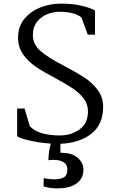

<svg xmlns="http://www.w3.org/2000/svg" viewBox="-20 -785 641 1063"><path d="M315 11Q314 19 314 36Q314 54 315 61Q377 60 409.5 88Q442 116 442 153Q442 201 407.5 228Q373 255 318 257L295 258Q265 258 246 253Q227 248 221 247L222 201Q233 204 250.5 206Q268 208 280 208Q314 208 333.5 197Q353 186 353 152Q353 127 333 113.5Q313 100 274 100Q265 100 258 101Q251 102 248 102Q248 59 261 10Q201 6 147.5 -6Q94 -18 75 -30V-184H116L145 -86Q172 -58 216 -46.5Q260 -35 310 -35Q374 -35 420.5 -68.5Q467 -102 467 -169Q467 -209 442.5 -240.5Q418 -272 382 -296Q346 -320 285 -353Q220 -387 178 -415.5Q136 -444 108 -484Q80 -524 80 -576Q80 -640 116.5 -682.5Q153 -725 207 -745Q261 -765 316 -765Q382 -765 431 -753.5Q480 -742 506 -727V-593H466L431 -688Q413 -704 380.5 -712Q348 -720 310 -720Q277 -720 243 -707Q209 -694 185.5 -665Q162 -636 162 -591Q162 -539 205.5 -501.5Q249 -464 332 -422Q404 -384 447 -356Q490 -328 520.5 -287.5Q551 -247 551 -194Q551 -95 485 -44Q419 7 315 11Z"/></svg>

Font: Martel
Style: Regular
Weight: 400
Designer: Dan Reynolds
Foundry: Dan Reynolds
Version: Version 1.001; ttfautohint (v1.1) -l 5 -r 5 -G 72 -x 0 -D la